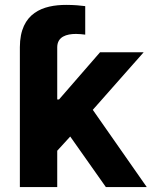

<svg xmlns="http://www.w3.org/2000/svg" viewBox="-20 -757 617 777"><path d="M408.4 0H573.9L355.5 -312.5L561.4 -545.5H384.9L218.8 -354.4H211.6V-566.1C212 -608.7 249.3 -619.7 287.6 -619.7C300.4 -619.7 312.9 -618.3 324.9 -616.8V-732.2C306.5 -734.7 279.5 -737.2 247.9 -737.2C155.5 -737.2 60.7 -706.7 60.4 -566.1V0H211.6V-147L264.2 -204.5Z"/></svg>

Font: Margiela Sans
Style: Bold
Weight: 700
Designer: Stefan Endress, Andreas Faust
Version: Version 1.100;FEAKit 1.0